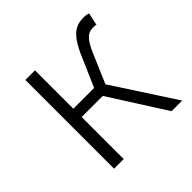

<svg xmlns="http://www.w3.org/2000/svg" viewBox="-144 -682 817 817"><g transform="rotate(-45 264.0 -273.5)"><path d="M100 0H158V-253H285L446 0H510L328 -280L382 -406C412 -479 434 -488 463 -488C471 -488 474 -488 480 -486L492 -542C486 -545 475 -547 465 -547C416 -547 381 -531 339 -432L283 -303H158V-534H100Z"/></g></svg>

Font: Noto Sans HK Light
Style: Regular
Weight: 300
Designer: Ryoko NISHIZUKA 西塚涼子 (kana, bopomofo & ideographs); Paul D. Hunt (Latin, Greek & Cyrillic); Sandoll Communications 산돌커뮤니
Foundry: Adobe
Version: Version 2.004;hotconv 1.0.118;makeotfexe 2.5.65603